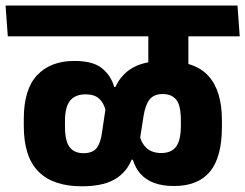

<svg xmlns="http://www.w3.org/2000/svg" viewBox="-43 -661 882 690"><path d="M451 -530.5H720L712 -641H443ZM634 -568H490.5V-467.5H634ZM818.5 -530.5 810.5 -641H-23L-15 -530.5ZM634 -415V-556H490V-415ZM754.5 -205.5V-229Q754.5 -334.5 706 -388.2Q657.5 -442 547.5 -442Q466.5 -442 421.2 -409.5Q376 -377 361.5 -317.5L340 -295L323.5 -184.5Q318.5 -146.5 304 -128.5Q289.5 -110.5 256.5 -110.5Q224 -110.5 207.2 -132.2Q190.5 -154 190.5 -207.5V-224.5Q190.5 -277 209 -299.5Q227.5 -322 265 -322Q296.5 -322 313.5 -306.2Q330.5 -290.5 336.5 -264H351L378 -348.5H367.5Q356 -389 323.8 -415.5Q291.5 -442 224 -442Q139 -442 90.8 -391.2Q42.5 -340.5 42.5 -233.5V-208Q42.5 -98 94.8 -44.8Q147 8.5 251.5 8.5Q335.5 8.5 379.8 -23.2Q424 -55 437 -109.5L455 -129.5L473 -244.5Q479.5 -285 495 -304Q510.5 -323 541.5 -323Q574.5 -323 590.8 -302.2Q607 -281.5 607 -228.5V-210.5Q607 -157 590 -134Q573 -111 536 -111Q503.5 -111.5 484.5 -128.2Q465.5 -145 459 -173H434.5L421.5 -87H434.5Q443 -58 461.5 -36.8Q480 -15.5 509.8 -4Q539.5 7.5 582.5 7.5Q669 7.5 711.8 -44.5Q754.5 -96.5 754.5 -205.5Z"/></svg>

Font: Anek Devanagari
Style: Bold
Weight: 700
Designer: Kailash Malviya (Devanagari) & Yesha Goshar (Latin)
Foundry: Ek Type
Version: Version 1.003